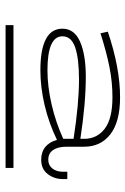

<svg xmlns="http://www.w3.org/2000/svg" viewBox="102 -842 461 706"><g transform="rotate(90 333.0 -489.5)"><path d="M639 -506V-490Q639 -458 620.5 -434Q602 -410 568 -410Q539 -410 520.5 -425.5Q502 -441 495 -468Q433 -438 367 -422.5Q301 -407 239 -407Q86 -407 86 -488Q86 -532 134 -553Q182 -574 262 -574Q361 -574 491 -554V-568Q491 -615 454 -643.5Q417 -672 338 -672Q282 -672 227 -661Q172 -650 103 -628L97 -655Q230 -700 338 -700Q428 -700 474 -664.5Q520 -629 520 -568V-503Q520 -472 532 -454Q544 -436 568 -436Q588 -436 600 -451Q612 -466 612 -490V-506ZM491 -491V-503V-529Q361 -549 273 -549Q196 -549 155 -535Q114 -521 114 -488Q114 -433 239 -433Q298 -433 363.5 -448Q429 -463 491 -491ZM73 -308H598V-279H73Z"/></g></svg>

Font: BioRhyme Expanded ExtraLight
Style: Regular
Weight: 275
Width: 7
Designer: Aoife Mooney
Foundry: Aoife Mooney Type
Version: Version 1.000